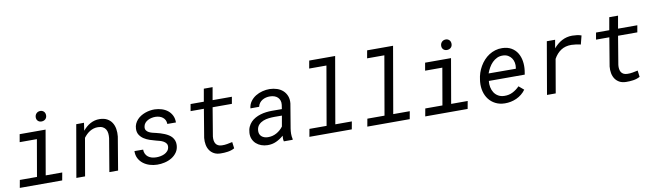

<svg xmlns="http://www.w3.org/2000/svg" viewBox="-40 -1328 6536 1916"><g transform="rotate(-10 3228.0 -370.0)"><path d="M136.7 -528.3H399.4L321.3 -78.1H488.8L474.6 0H44.9L59.1 -78.1H232.9L297.4 -449.7H123ZM323.7 -665.5Q324.2 -689 338.9 -704.3Q353.5 -719.7 377 -720.7Q388.7 -721.2 398.2 -717.3Q407.7 -713.4 414.8 -706.5Q421.9 -699.7 425.5 -689.9Q429.2 -680.2 429.2 -668.5Q429.2 -645 414.6 -630.6Q399.9 -616.2 376.5 -615.2Q353.5 -614.3 338.6 -628.2Q323.7 -642.1 323.7 -665.5Z M788.6 -528.8 777.3 -450.2Q793.5 -469.7 812.5 -486.3Q831.5 -502.9 853 -514.6Q874.5 -526.4 898.4 -532.5Q922.4 -538.6 948.7 -538.1Q993.2 -537.1 1023.4 -520.5Q1053.7 -503.9 1071.5 -476.3Q1089.4 -448.7 1095.5 -412.1Q1101.6 -375.5 1097.2 -335.4L1041 0H952.6L1008.8 -334Q1011.7 -360.8 1009 -383.8Q1006.3 -406.7 995.8 -423.8Q985.4 -440.9 966.3 -450.9Q947.3 -460.9 918 -461.4Q895 -461.9 874.3 -455.8Q853.5 -449.7 835.4 -438.7Q817.4 -427.7 801.5 -412.4Q785.6 -397 772.5 -379.4L706.5 0H618.2L710 -528.3Z M1573.2 -143.6Q1576.2 -166 1565.9 -180.7Q1555.7 -195.3 1538.8 -204.6Q1522 -213.9 1502 -219.5Q1481.9 -225.1 1465.8 -229Q1436.5 -236.3 1404.8 -247.1Q1373 -257.8 1346.7 -274.9Q1320.3 -292 1304 -317.6Q1287.6 -343.3 1289.1 -379.9Q1290 -406.7 1300 -429Q1310.1 -451.2 1326.2 -469Q1342.3 -486.8 1363.5 -500Q1384.8 -513.2 1408.4 -521.7Q1432.1 -530.3 1456.8 -534.4Q1481.4 -538.6 1505.4 -538.1Q1542.5 -537.1 1576.9 -526.4Q1611.3 -515.6 1637.2 -494.9Q1663.1 -474.1 1678.2 -443.6Q1693.4 -413.1 1692.9 -372.6L1605.5 -373Q1605.5 -395 1597.2 -411.6Q1588.9 -428.2 1574.5 -439.7Q1560.1 -451.2 1541.3 -457Q1522.5 -462.9 1502 -463.4Q1482.4 -463.9 1461.7 -459.5Q1440.9 -455.1 1422.9 -445.6Q1404.8 -436 1392.1 -420.7Q1379.4 -405.3 1376.5 -383.3Q1373.5 -361.3 1383.5 -347.4Q1393.6 -333.5 1409.7 -325.2Q1425.8 -316.9 1445.1 -312Q1464.4 -307.1 1480.5 -303.7Q1500.5 -298.8 1522 -292.5Q1543.5 -286.1 1564 -277.3Q1584.5 -268.6 1602.8 -257.1Q1621.1 -245.6 1634.3 -230.2Q1647.5 -214.8 1654.8 -194.8Q1662.1 -174.8 1661.1 -149.9Q1659.2 -107.4 1637.7 -76.7Q1616.2 -45.9 1584 -26.6Q1551.8 -7.3 1512.7 1.7Q1473.6 10.7 1436.5 9.8Q1397.5 9.3 1361.1 -2Q1324.7 -13.2 1296.4 -34.9Q1268.1 -56.6 1251.2 -88.6Q1234.4 -120.6 1235.4 -163.1L1323.2 -162.6Q1323.7 -137.2 1333 -118.7Q1342.3 -100.1 1357.9 -88.1Q1373.5 -76.2 1394.5 -70.1Q1415.5 -64 1439.5 -64Q1459 -63.5 1481 -67.4Q1502.9 -71.3 1522.5 -80.3Q1542 -89.4 1555.9 -105Q1569.8 -120.6 1573.2 -143.6Z M2114.3 -656.2 2091.8 -528.3H2287.1L2274.9 -458.5H2079.6L2031.7 -170.9Q2029.3 -149.4 2032 -130.9Q2034.7 -112.3 2043 -98.6Q2051.3 -85 2066.7 -76.7Q2082 -68.4 2105.5 -67.9Q2132.3 -66.9 2158.9 -71.8Q2185.5 -76.7 2211.9 -82.5L2220.2 -17.6Q2189.5 -0.5 2151.9 4.9Q2114.3 10.3 2079.6 9.3Q2040 8.8 2012.7 -6.1Q1985.4 -21 1968.8 -45.7Q1952.1 -70.3 1946 -102.8Q1939.9 -135.3 1943.4 -171.4L1991.2 -458.5H1856.4L1868.7 -528.3H2002.9L2025.4 -656.2Z M2720.7 0Q2716.8 -14.6 2716.8 -28.8Q2716.8 -43 2718.3 -57.6Q2683.6 -26.9 2642.8 -8.3Q2602.1 10.3 2554.7 9.3Q2521.5 8.8 2491.9 -2Q2462.4 -12.7 2440.7 -32.2Q2418.9 -51.8 2407 -79.6Q2395 -107.4 2397 -142.6Q2398.9 -176.8 2410.9 -203.1Q2422.9 -229.5 2441.9 -249.3Q2460.9 -269 2485.8 -282.7Q2510.7 -296.4 2538.8 -304.9Q2566.9 -313.5 2596.9 -317.1Q2627 -320.8 2656.2 -320.8L2756.8 -320.3L2763.2 -362.3Q2766.1 -387.2 2759.5 -406.2Q2752.9 -425.3 2739.3 -438.5Q2725.6 -451.7 2705.8 -458.5Q2686 -465.3 2662.1 -465.8Q2641.1 -466.3 2620.8 -461.4Q2600.6 -456.5 2583.7 -446.3Q2566.9 -436 2554.7 -420.2Q2542.5 -404.3 2537.6 -382.3L2449.2 -381.8Q2453.6 -421.9 2475.1 -451.4Q2496.6 -481 2528.1 -500.5Q2559.6 -520 2597.2 -529.5Q2634.8 -539.1 2670.9 -538.6Q2710.9 -537.6 2745.6 -525.9Q2780.3 -514.2 2804.9 -491.5Q2829.6 -468.8 2842.3 -436Q2855 -403.3 2850.6 -360.8L2809.6 -115.2Q2805.2 -88.4 2804.9 -61.5Q2804.7 -34.7 2811 -8.3L2810.1 0ZM2571.8 -68.4Q2618.7 -67.4 2659.2 -89.6Q2699.7 -111.8 2727.1 -148.9L2746.1 -256.3L2670.4 -256.8Q2643.6 -256.8 2613 -253.4Q2582.5 -250 2555.7 -239.3Q2528.8 -228.5 2509.8 -208.5Q2490.7 -188.5 2486.8 -155.8Q2484.4 -134.8 2489.7 -118.7Q2495.1 -102.5 2506.8 -91.6Q2518.6 -80.6 2535.2 -74.7Q2551.8 -68.8 2571.8 -68.4Z M3109.9 -750H3372.6L3255.9 -78.1H3423.3L3409.2 0H2979.5L2993.7 -78.1H3167.5L3270.5 -671.4H3095.7Z M3696.8 -750H3959.5L3842.8 -78.1H4010.3L3996.1 0H3566.4L3580.6 -78.1H3754.4L3857.4 -671.4H3682.6Z M4245.1 -528.3H4507.8L4429.7 -78.1H4597.2L4583 0H4153.3L4167.5 -78.1H4341.3L4405.8 -449.7H4231.4ZM4432.1 -665.5Q4432.6 -689 4447.3 -704.3Q4461.9 -719.7 4485.4 -720.7Q4497.1 -721.2 4506.6 -717.3Q4516.1 -713.4 4523.2 -706.5Q4530.3 -699.7 4533.9 -689.9Q4537.6 -680.2 4537.6 -668.5Q4537.6 -645 4522.9 -630.6Q4508.3 -616.2 4484.9 -615.2Q4461.9 -614.3 4447 -628.2Q4432.1 -642.1 4432.1 -665.5Z M4959 9.8Q4905.3 8.8 4864.5 -12.2Q4823.7 -33.2 4797.4 -67.9Q4771 -102.5 4759.5 -147.9Q4748 -193.4 4752.4 -244.1L4754.9 -265.1Q4758.8 -299.8 4770 -333.7Q4781.2 -367.7 4799.1 -398.4Q4816.9 -429.2 4840.6 -455.1Q4864.3 -481 4893.3 -499.8Q4922.4 -518.6 4956.3 -528.8Q4990.2 -539.1 5027.8 -538.1Q5082.5 -536.6 5120.1 -514.4Q5157.7 -492.2 5179.7 -456.1Q5201.7 -419.9 5209 -373.8Q5216.3 -327.6 5210 -278.8L5203.6 -238.3H4839.8Q4835.9 -206.1 4842 -175.3Q4848.1 -144.5 4863.8 -120.1Q4879.4 -95.7 4905.3 -80.6Q4931.2 -65.4 4966.8 -64.5Q5012.7 -63 5051.5 -82.5Q5090.3 -102.1 5121.6 -134.3L5172.4 -91.3Q5154.3 -65.9 5130.1 -46.6Q5106 -27.3 5078.1 -14.6Q5050.3 -2 5020 4.2Q4989.7 10.3 4959 9.8ZM5023.4 -463.9Q4989.3 -465.3 4961.9 -452.4Q4934.6 -439.5 4913.3 -418Q4892.1 -396.5 4876.5 -368.7Q4860.8 -340.8 4850.6 -312.5L5126 -311.5L5127.9 -320.3Q5132.3 -347.2 5127.4 -372.6Q5122.6 -397.9 5108.9 -418Q5095.2 -438 5073.7 -450.4Q5052.2 -462.9 5023.4 -463.9Z M5736.8 -539.1Q5760.3 -538.6 5783.7 -535.9Q5807.1 -533.2 5829.6 -524.9L5807.1 -437Q5783.7 -442.4 5760.3 -445.8Q5736.8 -449.2 5712.9 -449.7Q5651.4 -450.2 5607.4 -421.4Q5563.5 -392.6 5534.2 -339.4L5475.6 0H5387.2L5478.5 -528.3H5562.5L5547.9 -444.3Q5566.4 -465.8 5587.4 -483.4Q5608.4 -501 5631.8 -513.4Q5655.3 -525.9 5681.4 -532.5Q5707.5 -539.1 5736.8 -539.1Z M6222.7 -656.2 6200.2 -528.3H6395.5L6383.3 -458.5H6188L6140.1 -170.9Q6137.7 -149.4 6140.4 -130.9Q6143.1 -112.3 6151.4 -98.6Q6159.7 -85 6175 -76.7Q6190.4 -68.4 6213.9 -67.9Q6240.7 -66.9 6267.3 -71.8Q6293.9 -76.7 6320.3 -82.5L6328.6 -17.6Q6297.9 -0.5 6260.3 4.9Q6222.7 10.3 6188 9.3Q6148.4 8.8 6121.1 -6.1Q6093.8 -21 6077.1 -45.7Q6060.5 -70.3 6054.4 -102.8Q6048.3 -135.3 6051.8 -171.4L6099.6 -458.5H5964.8L5977.1 -528.3H6111.3L6133.8 -656.2Z"/></g></svg>

Font: Roboto Mono
Style: Italic
Weight: 400
Designer: Google
Version: Version 2.000985; 2015; ttfautohint (v1.3)